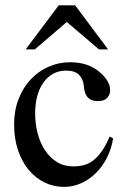

<svg xmlns="http://www.w3.org/2000/svg" viewBox="-20 -697 484 731"><path d="M410.6 -169.9Q404.3 -129.4 386.7 -95.5Q369.1 -61.5 344 -37.1Q318.8 -12.7 288.1 1Q257.3 14.6 224.1 14.6Q184.6 14.6 149.9 -2.2Q115.2 -19 89.4 -50Q63.5 -81.1 48.6 -125Q33.7 -168.9 33.7 -223.1Q33.7 -276.4 50.8 -320.1Q67.9 -363.8 96.9 -394.8Q126 -425.8 164.8 -442.9Q203.6 -460 247.1 -460Q314 -460 356 -425.3Q377 -408.2 388.2 -390.1Q399.4 -372.1 399.4 -353.5Q399.4 -336.4 387.9 -324.2Q376.5 -312 353.5 -312Q346.2 -312 337.4 -313.5Q328.6 -314.9 320.6 -320.6Q312.5 -326.2 306.6 -337.6Q300.8 -349.1 299.3 -369.1Q296.9 -395.5 281 -411.9Q265.1 -428.2 231.4 -428.2Q203.6 -428.2 181.6 -415.8Q159.7 -403.3 144.5 -381.6Q129.4 -359.9 121.6 -330.1Q113.8 -300.3 113.8 -265.6Q113.8 -226.1 123.3 -189.5Q132.8 -152.8 151.4 -124.8Q169.9 -96.7 196.8 -80.1Q223.6 -63.5 258.8 -63.5Q279.3 -63.5 298.1 -68.1Q316.9 -72.8 334 -85.4Q351.1 -98.1 366.9 -120.4Q382.8 -142.6 397.5 -177.2ZM356.9 -508.8 234.4 -613.3 112.3 -508.8H77.6L203.6 -676.8H266.1L391.6 -508.8Z"/></svg>

Font: Doulos SIL Am
Style: Regular
Weight: 400
Designer: Walt Agee, Victor Gaultney, Peter Martin, Debbi Hosken, Becca Hirsbrunner
Foundry: SIL International
Version: Version 5.000